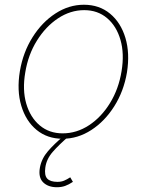

<svg xmlns="http://www.w3.org/2000/svg" viewBox="-20 -574 620 810"><path d="M244.3 11.4Q179.7 11.4 134.4 -25.9Q89.1 -63.2 69.8 -127.8Q50.4 -192.5 63.9 -274.1Q77.4 -353.7 117.4 -417.1Q157.3 -480.5 214 -517.2Q270.6 -554 333.8 -554Q399.1 -554 444.4 -516.3Q489.7 -478.7 509.1 -414.1Q528.4 -349.4 515.6 -268.5Q502.1 -188.9 462 -125.5Q421.9 -62.1 365.1 -25.4Q308.2 11.4 244.3 11.4ZM244.3 -11.4Q303.3 -11.4 355.5 -45.6Q407.7 -79.9 444.2 -139.4Q480.8 -198.9 492.9 -274.1Q505 -347.3 488.3 -405.5Q471.6 -463.8 431.8 -497.5Q392 -531.2 335.2 -531.2Q277 -531.2 224.8 -496.6Q172.6 -462 135.7 -402.5Q98.7 -343 86.6 -268.5Q73.9 -195.3 90.7 -137.1Q107.6 -78.8 147.5 -45.1Q187.5 -11.4 244.3 -11.4ZM220.2 215.9Q182.9 215.9 161.9 195.1Q141 174.4 148.4 132.8Q155.5 94.8 182.2 63.9Q208.8 33 248.6 0H271.3Q228.7 36.6 202.4 66.8Q176.1 96.9 171.2 132.8Q166.5 165.8 179.3 179.5Q192.1 193.2 222.3 193.2Q238.6 193.2 250.7 188Q262.8 182.9 276.3 174L287.6 193.2Q270.2 204.9 254.6 210.4Q239 215.9 220.2 215.9Z"/></svg>

Font: Inter Thin  BETA
Style: Italic
Weight: 100
Italic angle: -9.39999°
Designer: Rasmus Andersson
Foundry: rsms
Version: Version 3.011;git-f93a4a705